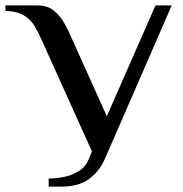

<svg xmlns="http://www.w3.org/2000/svg" viewBox="-48 -680 675 710"><path d="M132 10V-20Q162 -20 192 -26.5Q222 -33 246 -49Q270 -65 282 -95L292 -120L107 -530Q95 -558 81 -582Q67 -606 42 -622Q17 -638 -28 -640V-660H92Q124 -660 146.5 -644Q169 -628 184.5 -603Q200 -578 212 -550L347 -250L527 -660H587L341 -95Q320 -46 281 -18Q242 10 182 10Z"/></svg>

Font: El Messiri
Style: Regular
Weight: 400
Designer: Mohamed Gaber
Foundry: Kief Type Foundry
Version: Version 2.020